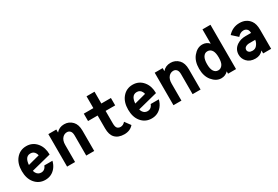

<svg xmlns="http://www.w3.org/2000/svg" viewBox="62 -1735 3978 2748"><g transform="rotate(-30 2051.0 -361.0)"><path d="M515.1 -177.7Q500.5 -115.7 463.9 -70.8Q397.9 9.8 293 9.8Q188 9.8 122.1 -70.8Q61 -145.5 61 -268.6Q61 -391.6 122.1 -466.3Q188 -546.9 293 -546.9Q397.9 -546.9 463.9 -466.3Q524.9 -391.6 524.9 -275.4L200.2 -192.9Q206.1 -170.4 215.3 -155.3Q242.7 -110.8 294.4 -110.8Q343.8 -110.8 370.6 -155.3Q376.5 -165 380.9 -177.7ZM193.4 -293.5 383.8 -343.8Q378.9 -363.8 370.6 -379.9Q346.2 -426.3 293 -426.3Q239.7 -426.3 215.3 -381.8Q196.8 -348.1 193.4 -293.5Z M654.8 0V-537.1H786.6V-487.3Q836.4 -546.9 919.4 -546.9Q999 -546.9 1053.2 -489.3Q1103 -436.5 1103 -336.4V0H971.2V-329.6Q971.2 -380.4 951.7 -403.3Q930.7 -428.2 897.9 -428.2Q855 -428.2 823.7 -395.5Q786.6 -356.4 786.6 -282.2V0Z M1750 -55.2Q1694.8 9.8 1598.6 9.8Q1499.5 9.8 1446.3 -47.4Q1398.9 -98.1 1398.9 -202.6V-415H1240.7V-537.1H1398.9V-732.4H1530.8V-537.1H1689V-415H1530.8V-210.4Q1530.8 -153.3 1548.8 -131.8Q1568.4 -108.9 1604 -108.9Q1647 -108.9 1681.2 -148.4Z M2272.9 -177.7Q2258.3 -115.7 2221.7 -70.8Q2155.8 9.8 2050.8 9.8Q1945.8 9.8 1879.9 -70.8Q1818.8 -145.5 1818.8 -268.6Q1818.8 -391.6 1879.9 -466.3Q1945.8 -546.9 2050.8 -546.9Q2155.8 -546.9 2221.7 -466.3Q2282.7 -391.6 2282.7 -275.4L1958 -192.9Q1963.9 -170.4 1973.1 -155.3Q2000.5 -110.8 2052.2 -110.8Q2101.6 -110.8 2128.4 -155.3Q2134.3 -165 2138.7 -177.7ZM1951.2 -293.5 2141.6 -343.8Q2136.7 -363.8 2128.4 -379.9Q2104 -426.3 2050.8 -426.3Q1997.6 -426.3 1973.1 -381.8Q1954.6 -348.1 1951.2 -293.5Z M2412.6 0V-537.1H2544.4V-487.3Q2594.2 -546.9 2677.2 -546.9Q2756.8 -546.9 2811 -489.3Q2860.8 -436.5 2860.8 -336.4V0H2729V-329.6Q2729 -380.4 2709.5 -403.3Q2688.5 -428.2 2655.8 -428.2Q2612.8 -428.2 2581.5 -395.5Q2544.4 -356.4 2544.4 -282.2V0Z M3217.3 -426.3Q3170.9 -426.3 3144.5 -379.9Q3122.6 -340.3 3122.6 -268.6Q3122.6 -193.4 3145 -155.3Q3171.4 -110.8 3219.2 -110.8Q3265.6 -110.8 3293.5 -155.3Q3315.9 -191.9 3315.9 -268.6Q3315.9 -341.8 3294.4 -380.4Q3268.6 -426.3 3217.3 -426.3ZM3446.8 0H3314.9V-38.6Q3269.5 9.8 3202.1 9.8Q3117.7 9.8 3051.8 -70.8Q2990.7 -145.5 2990.7 -268.6Q2990.7 -391.6 3051.8 -466.3Q3117.7 -546.9 3202.1 -546.9Q3270 -546.9 3314.9 -496.1V-732.4H3446.8Z M4026.9 0H3895V-48.8Q3846.2 9.8 3766.1 9.8Q3675.3 9.8 3626 -44.9Q3581.5 -94.2 3581.5 -157.7Q3581.5 -249.5 3658.2 -300.8Q3718.3 -340.8 3799.3 -340.8H3892.1Q3890.1 -377.4 3879.9 -392.6Q3856.9 -426.8 3814.5 -426.8Q3759.3 -426.8 3717.3 -375.5L3624 -460Q3702.6 -546.9 3817.4 -546.9Q3928.2 -546.9 3988.3 -464.8Q4026.9 -412.1 4026.9 -315.9ZM3894 -225.6H3800.8Q3755.9 -225.6 3730 -206.1Q3709.5 -190.4 3709.5 -162.1Q3709.5 -139.6 3731 -123Q3749.5 -108.9 3783.7 -108.9Q3826.7 -108.9 3852.5 -137.2Q3888.2 -176.3 3894 -225.6Z"/></g></svg>

Font: Consola Mono
Style: Bold
Weight: 700
Monospace: yes
Designer: Wojciech Kalinowski "wmk69" (wmk69@o2.pl)
Foundry: Wojciech Kalinowski "wmk69" (wmk69@o2.pl)
Version: Version 2.1.0